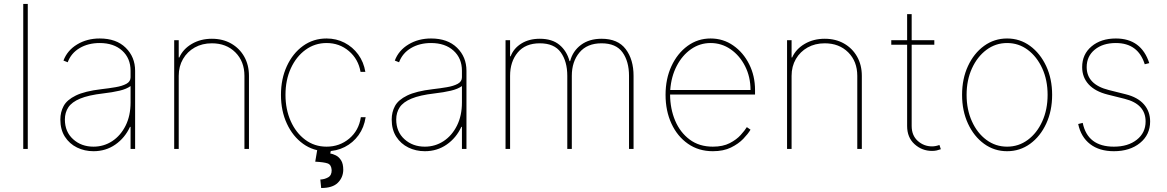

<svg xmlns="http://www.w3.org/2000/svg" viewBox="-20 -747 5854 963"><path d="M119.3 -727.3V0H96.6V-727.3Z M448.9 11.4Q404.1 11.4 366.3 -7.1Q328.5 -25.6 305.6 -61.1Q282.7 -96.6 282.7 -147.7Q282.7 -184.7 299.2 -215.4Q315.7 -246.1 360.3 -267.9Q404.8 -289.8 488.6 -299.7Q526.3 -304 559.7 -309.7Q593 -315.3 614 -326.7Q634.9 -338.1 634.9 -359.4V-392Q634.9 -454.9 592.7 -493.1Q550.4 -531.2 480.1 -531.2Q422.6 -531.2 379.6 -505.9Q336.6 -480.5 319.6 -434.7L298.3 -443.2Q317.5 -494.3 366.8 -524.1Q416.2 -554 480.1 -554Q563.2 -554 610.4 -507.6Q657.7 -461.3 657.7 -392V0H634.9V-110.8H632.1Q606.5 -55.4 558.6 -22Q510.7 11.4 448.9 11.4ZM448.9 -11.4Q500.7 -11.4 543 -39.2Q585.2 -67.1 610.1 -117Q634.9 -166.9 634.9 -233V-315.3Q614.7 -300.4 579.4 -292.1Q544 -283.7 497.2 -278.4Q424 -269.9 382.1 -252.5Q340.2 -235.1 322.8 -208.8Q305.4 -182.5 305.4 -147.7Q305.4 -85.9 346.8 -48.7Q388.1 -11.4 448.9 -11.4Z M876.4 -366.5V0H853.7V-545.5H876.4V-458.8H879.3Q898.4 -501.4 942.3 -527Q986.2 -552.6 1042.6 -552.6Q1097.3 -552.6 1139.2 -528.8Q1181.1 -505 1204.9 -463.1Q1228.7 -421.2 1228.7 -366.5V0H1206V-366.5Q1206 -438.9 1160.5 -484.4Q1115.1 -529.8 1042.6 -529.8Q994.3 -529.8 956.9 -508.9Q919.4 -487.9 897.9 -451Q876.4 -414.1 876.4 -366.5Z M1617.9 11.4Q1551.8 11.4 1500.2 -25.7Q1448.5 -62.9 1418.9 -126.8Q1389.2 -190.7 1389.2 -271.3Q1389.2 -351.2 1418.7 -415.3Q1448.2 -479.4 1499.8 -516.7Q1551.5 -554 1617.9 -554Q1666.9 -554 1707.9 -532.8Q1748.9 -511.7 1776.6 -473.9Q1804.3 -436.1 1812.5 -386.4H1788.4Q1777.3 -450.6 1729.9 -490.9Q1682.5 -531.2 1617.9 -531.2Q1559.3 -531.2 1512.6 -497.3Q1465.9 -463.4 1438.9 -404.7Q1411.9 -345.9 1411.9 -271.3Q1411.9 -198.9 1438 -139.9Q1464.1 -81 1510.7 -46.2Q1557.2 -11.4 1617.9 -11.4Q1683.2 -11.4 1731.5 -51.8Q1779.8 -92.3 1789.8 -159.1H1813.9Q1806.1 -107.6 1778.4 -69.2Q1750.7 -30.9 1709.2 -9.8Q1667.6 11.4 1617.9 11.4ZM1572.4 -2.8H1642L1636.4 22.7Q1649.1 24.9 1664.4 32.3Q1679.7 39.8 1690.7 57Q1701.7 74.2 1701.7 105.1Q1701 143.1 1674.5 169.6Q1648.1 196 1590.9 196L1586.6 153.4Q1607.6 152.7 1625.7 142.6Q1643.8 132.5 1643.5 106.5Q1642 79.2 1623.2 72.6Q1604.4 66.1 1561.1 63.9Z M2110.8 11.4Q2066.1 11.4 2028.2 -7.1Q1990.4 -25.6 1967.5 -61.1Q1944.6 -96.6 1944.6 -147.7Q1944.6 -184.7 1961.1 -215.4Q1977.6 -246.1 2022.2 -267.9Q2066.8 -289.8 2150.6 -299.7Q2188.2 -304 2221.6 -309.7Q2255 -315.3 2275.9 -326.7Q2296.9 -338.1 2296.9 -359.4V-392Q2296.9 -454.9 2254.6 -493.1Q2212.4 -531.2 2142 -531.2Q2084.5 -531.2 2041.5 -505.9Q1998.6 -480.5 1981.5 -434.7L1960.2 -443.2Q1979.4 -494.3 2028.8 -524.1Q2078.1 -554 2142 -554Q2225.1 -554 2272.4 -507.6Q2319.6 -461.3 2319.6 -392V0H2296.9V-110.8H2294Q2268.5 -55.4 2220.5 -22Q2172.6 11.4 2110.8 11.4ZM2110.8 -11.4Q2162.6 -11.4 2204.9 -39.2Q2247.2 -67.1 2272 -117Q2296.9 -166.9 2296.9 -233V-315.3Q2276.6 -300.4 2241.3 -292.1Q2206 -283.7 2159.1 -278.4Q2085.9 -269.9 2044 -252.5Q2002.1 -235.1 1984.7 -208.8Q1967.3 -182.5 1967.3 -147.7Q1967.3 -85.9 2008.7 -48.7Q2050.1 -11.4 2110.8 -11.4Z M2515.6 0V-545.5H2538.4V-464.5H2541.2Q2556.1 -504.3 2594.6 -528.4Q2633.2 -552.6 2687.5 -552.6Q2749.3 -552.6 2786 -522Q2822.8 -491.5 2836.6 -440.3H2839.5Q2853 -491.5 2894.2 -522Q2935.4 -552.6 2997.2 -552.6Q3079.2 -552.6 3118.4 -500.5Q3157.7 -448.5 3157.7 -366.5V0H3134.9V-366.5Q3134.9 -438.9 3102.3 -484.4Q3069.6 -529.8 2997.2 -529.8Q2924.7 -529.8 2886.4 -483.8Q2848 -437.9 2848 -366.5V0H2825.3V-366.5Q2825.3 -438.9 2792.6 -484.4Q2759.9 -529.8 2687.5 -529.8Q2615.1 -529.8 2576.7 -483.8Q2538.4 -437.9 2538.4 -366.5V0Z M3555.4 11.4Q3484 11.4 3430.6 -25.9Q3377.1 -63.2 3347.7 -127.1Q3318.2 -191.1 3318.2 -271.3Q3318.2 -351.6 3347.8 -415.5Q3377.5 -479.4 3428.6 -516.7Q3479.8 -554 3544 -554Q3607.6 -554 3658 -518.6Q3708.5 -483.3 3737.7 -424.7Q3767 -366.1 3767 -295.5V-272.7H3340.9Q3341.3 -201.3 3366.3 -142Q3391.3 -82.7 3439.1 -47.1Q3486.9 -11.4 3555.4 -11.4Q3605.8 -11.4 3640.1 -29.1Q3674.4 -46.9 3695.1 -70Q3715.9 -93 3725.9 -109.4L3744.3 -96.6Q3732.2 -76 3708.1 -50.8Q3683.9 -25.6 3646.3 -7.1Q3608.7 11.4 3555.4 11.4ZM3341.6 -295.5H3744.3Q3744.3 -361.2 3717.3 -414.6Q3690.3 -468 3644.9 -499.6Q3599.4 -531.2 3544 -531.2Q3490.4 -531.2 3446.2 -500.5Q3402 -469.8 3374.3 -416.5Q3346.6 -363.3 3341.6 -295.5Z M3950.3 -366.5V0H3927.6V-545.5H3950.3V-458.8H3953.1Q3972.3 -501.4 4016.2 -527Q4060 -552.6 4116.5 -552.6Q4171.2 -552.6 4213.1 -528.8Q4255 -505 4278.8 -463.1Q4302.6 -421.2 4302.6 -366.5V0H4279.8V-366.5Q4279.8 -438.9 4234.4 -484.4Q4188.9 -529.8 4116.5 -529.8Q4068.2 -529.8 4030.7 -508.9Q3993.3 -487.9 3971.8 -451Q3950.3 -414.1 3950.3 -366.5Z M4666.2 -545.5V-522.7H4552.6V-115.1Q4552.6 -67.5 4583.3 -40.1Q4614 -12.8 4654.8 -12.8Q4672.6 -12.8 4691.8 -19.9L4698.9 1.4Q4688.2 5.3 4677.9 7.6Q4667.6 9.9 4654.8 9.9Q4604.4 9.9 4567.1 -23.8Q4529.8 -57.5 4529.8 -115.1V-522.7H4450.3V-545.5H4529.8V-676.1H4552.6V-545.5Z M5031.2 11.4Q4967 11.4 4915.8 -25.7Q4864.7 -62.9 4835 -127Q4805.4 -191.1 4805.4 -271.3Q4805.4 -351.9 4835 -415.8Q4864.7 -479.8 4915.8 -516.9Q4967 -554 5031.2 -554Q5095.5 -554 5146.5 -516.7Q5197.4 -479.4 5227.3 -415.5Q5257.1 -351.6 5257.1 -271.3Q5257.1 -191.1 5227.5 -127Q5197.8 -62.9 5146.7 -25.7Q5095.5 11.4 5031.2 11.4ZM5031.2 -11.4Q5089.1 -11.4 5135.1 -45.5Q5181.1 -79.5 5207.7 -138.5Q5234.4 -197.4 5234.4 -271.3Q5234.4 -345.2 5207.6 -403.9Q5180.8 -462.7 5134.9 -497Q5089.1 -531.2 5031.2 -531.2Q4973.7 -531.2 4927.7 -497Q4881.7 -462.7 4854.9 -403.9Q4828.1 -345.2 4828.1 -271.3Q4828.1 -197.4 4854.8 -138.5Q4881.4 -79.5 4927.4 -45.5Q4973.4 -11.4 5031.2 -11.4Z M5744.3 -430.4 5721.6 -424.7Q5688.2 -531.2 5576.7 -531.2Q5511.4 -531.2 5470.9 -498Q5430.4 -464.8 5430.4 -410.5Q5430.4 -323.2 5541.2 -295.5L5626.4 -274.1Q5686.4 -259.2 5717.5 -223.7Q5748.6 -188.2 5748.6 -137.8Q5748.6 -71 5697.8 -29.8Q5647 11.4 5566.8 11.4Q5494 11.4 5447.8 -24.1Q5401.6 -59.7 5387.8 -125L5410.5 -130.7Q5435 -11.4 5566.8 -11.4Q5637.8 -11.4 5681.8 -46.2Q5725.9 -81 5725.9 -137.8Q5725.9 -225.1 5620.7 -251.4L5535.5 -272.7Q5472.7 -288.4 5440.2 -323.9Q5407.7 -359.4 5407.7 -410.5Q5407.7 -474.8 5454.9 -514.4Q5502.1 -554 5576.7 -554Q5704.2 -554 5744.3 -430.4Z"/></svg>

Font: Inter UI Thin
Style: Regular
Weight: 100
Designer: Rasmus Andersson
Foundry: rsms
Version: 3.2;8d6f07862